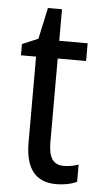

<svg xmlns="http://www.w3.org/2000/svg" viewBox="-50 -691 390 734"><g transform="rotate(5 145.0 -324.0)"><path d="M217 -62C175 -62 158 -90 158 -148V-469H267V-537H158V-658H104L78 -538L17 -512V-469H75V-140C75 -34 119 10 194 10C224 10 253 4 273 -6V-72C257 -66 236 -62 217 -62Z"/></g></svg>

Font: Noto Sans Kannada Condensed
Style: Regular
Weight: 400
Width: 3
Designer: Jelle Bosma - Monotype Design Team
Foundry: Monotype Imaging Inc.
Version: Version 2.005